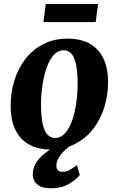

<svg xmlns="http://www.w3.org/2000/svg" viewBox="-20 -772 623 1009"><path d="M335.5 -569Q403 -569 450 -543.2Q497 -517.5 522.2 -467.2Q547.5 -417 548 -344Q548 -271.5 527.8 -207Q507.5 -142.5 468.5 -93Q429.5 -43.5 373.2 -15Q317 13.5 245.5 13.5Q179.5 13.5 132.8 -12.5Q86 -38.5 61.2 -89Q36.5 -139.5 36 -212.5Q35.5 -285.5 55.8 -350Q76 -414.5 114.8 -463.8Q153.5 -513 209.2 -541Q265 -569 335.5 -569ZM315 -508Q289 -508 269.2 -489.8Q249.5 -471.5 235.5 -441Q221.5 -410.5 212.5 -372.8Q203.5 -335 199.2 -295.2Q195 -255.5 195.5 -219.5Q196 -153 205.5 -115.2Q215 -77.5 231.8 -62.2Q248.5 -47 269.5 -47Q295.5 -47 315 -65Q334.5 -83 348.8 -113.5Q363 -144 371.8 -182Q380.5 -220 384.5 -260Q388.5 -300 388 -336.5Q387.5 -403.5 378 -440.8Q368.5 -478 352.2 -493Q336 -508 315 -508ZM248 217.5Q197.5 217.5 174.8 196.2Q152 175 152 145.5Q152 114 167.5 87.5Q183 61 207.8 40Q232.5 19 260.8 2.5Q289 -14 314.5 -27L341 -35.5L375 -23.5Q344 -4 322 16.5Q300 37 288.5 57.2Q277 77.5 276.5 96Q276 116.5 285.2 123.8Q294.5 131 309 131Q328.5 131 346 121.2Q363.5 111.5 384 96L399.5 147.5Q380.5 172 341.5 194.8Q302.5 217.5 248 217.5ZM220.5 -751.5H495.5L483 -656H208Z"/></svg>

Font: Merriweather ExtraBold
Style: Italic
Weight: 800
Italic angle: -7.8°
Version: Version 2.101